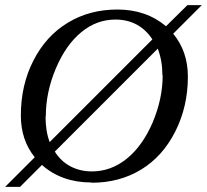

<svg xmlns="http://www.w3.org/2000/svg" viewBox="-32 -700 804 746"><path d="M324 10 323 9Q208 9 131 -59L46 26H-12L103 -89Q49 -156 49 -251Q49 -370 98 -465Q147 -561 232 -612Q316 -663 424 -663Q536 -663 613 -598L696 -680H752L641 -569Q698 -500 698 -402Q698 -286 649 -189Q600 -92 516 -41Q432 10 324 10ZM600 -407 599 -408Q599 -464 581 -511L181 -111Q204 -74 241 -54Q279 -34 325 -34Q399 -34 460 -83Q522 -133 561 -224Q600 -316 600 -407ZM146 -248 145 -247Q145 -190 161 -148L560 -547Q536 -584 500 -604Q463 -624 417 -624Q343 -624 284 -575Q224 -526 185 -434Q146 -342 146 -248Z"/></svg>

Font: Libra Serif Modern
Style: Italic
Weight: 400
Italic angle: -12°
Designer: Stefan Peev, Context Ltd
Foundry: Stefan Peev, Context Ltd
Version: Version 1.000